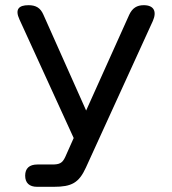

<svg xmlns="http://www.w3.org/2000/svg" viewBox="-20 -720 663 740"><path d="M123 0H187C256 0 284 -15 311 -74L569 -639C585 -675 574 -700 534 -700C508 -700 490 -689 478 -663L312 -294L147 -664C136 -689 119 -700 90 -700C52 -700 37 -684 55 -645L264 -188L231 -114C220 -91 209 -86 181 -86H124C93 -86 77 -71 77 -43C77 -15 93 0 123 0Z"/></svg>

Font: 寒蝉半圆体
Style: Regular
Weight: 400
Designer: Yoshimichi Ohira & Warren
Foundry: ChillType
Version: Version 1.800;Glyphs 3.1.1 (3135)